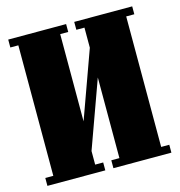

<svg xmlns="http://www.w3.org/2000/svg" viewBox="-101 -759 793 848"><g transform="rotate(-15 295.5 -334.5)"><path d="M351.1 -36.1V-404.8L240.2 -98.1V-36.1H276.9V0H12.2V-36.1H48.8V-632.8H12.2V-668.9H276.9V-632.8H240.2V-233.9L351.1 -541V-632.8H314V-668.9H579.1V-632.8H542V-36.1H579.1V0H314V-36.1Z"/></g></svg>

Font: Lletraferida
Style: Heavy
Weight: 900
Designer: Josep Patau Bellart
Foundry: Josep Patau Bellart
Version: Version 1.000